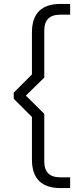

<svg xmlns="http://www.w3.org/2000/svg" viewBox="-20 -780 408 980"><path d="M50 -276V-307L143 -400V-614Q143 -760 289 -760H338V-705H287Q206 -705 206 -624V-384L112 -292L206 -199V44Q206 125 287 125H338V180H289Q143 180 143 34V-183Z"/></svg>

Font: Oxanium Light
Style: Regular
Weight: 300
Designer: Severin Meyer
Version: Version 1.000